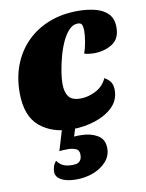

<svg xmlns="http://www.w3.org/2000/svg" viewBox="-88 -592 695 914"><g transform="rotate(-10 260.0 -135.5)"><path d="M229 20Q132 20 72 -31Q12 -82 12 -194Q12 -268 36 -329.5Q60 -391 105 -436Q150 -481 212.5 -505.5Q275 -530 352 -530Q399 -530 437 -520Q475 -510 497.5 -486.5Q520 -463 520 -421Q520 -366 482 -342Q444 -318 392 -318Q384 -318 370 -319.5Q356 -321 347 -325Q355 -346 360.5 -377.5Q366 -409 366 -432Q366 -448 362 -459.5Q358 -471 341 -471Q318 -471 299 -451Q280 -431 265.5 -399.5Q251 -368 241 -331Q231 -294 225.5 -259.5Q220 -225 220 -201Q220 -161 236 -139Q252 -117 293 -117Q331 -117 368 -136.5Q405 -156 421 -193Q442 -181 451 -166.5Q460 -152 460 -129Q460 -80 426 -47Q392 -14 339 3Q286 20 229 20ZM206 259Q161 259 134.5 244.5Q108 230 108 205Q108 191 113 177Q118 163 127 155Q137 170 153.5 179Q170 188 201 188Q217 188 226.5 183.5Q236 179 241 169.5Q246 160 246 146Q246 123 228.5 116.5Q211 110 194 110Q181 110 171 110.5Q161 111 150 112L187 -11H252L231 56Q240 55 248.5 55Q257 55 264 55Q310 55 343.5 74.5Q377 94 377 138Q377 174 353.5 201Q330 228 291.5 243.5Q253 259 206 259Z"/></g></svg>

Font: Sansita Swashed Light Black
Style: Regular
Weight: 900
Version: Version 1.003